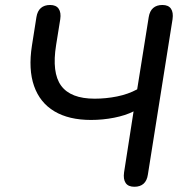

<svg xmlns="http://www.w3.org/2000/svg" viewBox="-20 -732 721 760"><path d="M471.1 -49.7 508.7 -291.1Q476.3 -274.8 431.5 -266Q386.7 -257.2 340.3 -257.2Q252.6 -257.2 195.3 -291.4Q138 -325.6 114.9 -391.4Q91.7 -457.2 106.4 -551.5L124.2 -664.3Q128.1 -688.5 141.9 -700.4Q155.8 -712.3 178.3 -712.3Q202.1 -712.3 212.2 -697.4Q222.4 -682.6 218.5 -655.9L202.2 -554.3Q184.4 -444.3 222 -392.8Q259.6 -341.4 354.7 -341.4Q399.4 -341.4 443.3 -350.2Q487.1 -359 523 -378.4L568.7 -664.3Q572.6 -688.5 586.4 -700.4Q600.2 -712.3 622.8 -712.3Q646.6 -712.3 656.7 -697.6Q666.8 -683 663 -655.9L565.3 -40.7Q561.8 -16.9 548.3 -4.8Q534.8 7.3 511.9 7.3Q487.5 7.3 477.4 -7.7Q467.2 -22.7 471.1 -49.7Z"/></svg>

Font: SN Pro Thin
Style: Italic
Weight: 200
Italic angle: -9°
Designer: Tobias Whetton
Foundry: Supernotes
Version: Version 1.003;Glyphs 3.3 (3324)